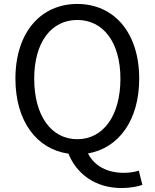

<svg xmlns="http://www.w3.org/2000/svg" viewBox="-20 -767 782 971"><path d="M153 -369C153 -553 239 -666 371 -666C502 -666 589 -553 589 -369C589 -182 502 -63 371 -63C239 -63 153 -182 153 -369ZM682 96C663 102 638 107 605 107C525 107 458 74 425 9C580 -18 684 -158 684 -369C684 -604 555 -747 371 -747C187 -747 58 -604 58 -369C58 -154 166 -12 326 10C367 111 460 184 595 184C639 184 678 176 700 168Z"/></svg>

Font: Source Han Sans KR Regular
Style: Regular
Weight: 400
Designer: Ryoko NISHIZUKA (kana & ideographs); Paul D. Hunt (Latin, Greek & Cyrillic); Wenlong ZHANG (bopomofo); Sandoll Communica
Foundry: Adobe Systems Incorporated
Version: Version 1.004;PS 1.004;hotconv 1.0.82;makeotf.lib2.5.63406